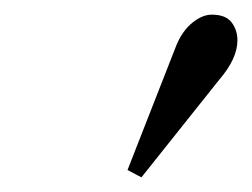

<svg xmlns="http://www.w3.org/2000/svg" viewBox="-20 -750 344 262"><path d="M154 -518 221 -689Q229 -708 242.5 -719Q256 -730 269 -730Q288 -730 296 -719.5Q304 -709 304 -695Q304 -670 279 -641L173 -508Z"/></svg>

Font: Old Standard TT
Style: Italic
Weight: 400
Italic angle: -15.2°
Designer: Alexey Kryukov <alexios@thessalonica.org.ru>
Version: Version 2.2